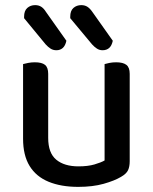

<svg xmlns="http://www.w3.org/2000/svg" viewBox="-20 -715 596 749"><path d="M70 -174V-260H168V-177Q168 -118 199.5 -92Q231 -66 286 -66Q323 -66 348.5 -73.5Q374 -81 388 -89V-260H486V-86Q486 -65 479.5 -51Q473 -37 452 -25Q427 -10 384.5 2Q342 14 285 14Q218 14 169.5 -6Q121 -26 95.5 -67.5Q70 -109 70 -174ZM486 -210H388V-465Q394 -467 406.5 -469.5Q419 -472 433 -472Q460 -472 473 -462Q486 -452 486 -427ZM168 -210H70V-465Q77 -467 89.5 -469.5Q102 -472 116 -472Q143 -472 155.5 -462Q168 -452 168 -427ZM158 -542 74 -644V-650Q74 -673 86.5 -684Q99 -695 117 -695Q131 -695 141 -688.5Q151 -682 159 -669L239 -556Q235 -537 225 -528Q215 -519 200 -519Q187 -519 177 -525.5Q167 -532 158 -542ZM339 -542 254 -644V-650Q254 -673 266.5 -684Q279 -695 297 -695Q311 -695 321 -688.5Q331 -682 340 -669L420 -556Q416 -537 406 -528Q396 -519 380 -519Q368 -519 358 -525.5Q348 -532 339 -542Z"/></svg>

Font: Baloo Tamma 2 Medium
Style: Regular
Weight: 500
Designer: Divya Kowshik, Shuchita Grover and Ek Type
Foundry: Ek Type
Version: Version 1.700